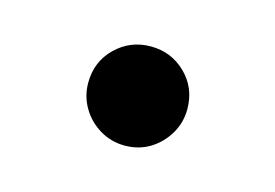

<svg xmlns="http://www.w3.org/2000/svg" viewBox="-38 -191 375 262"><g transform="rotate(15 150.0 -60.0)"><path d="M150 10Q131 10 115 0.5Q99 -9 89.5 -25Q80 -41 80 -60Q80 -90 100.5 -110Q121 -130 150 -130Q179 -130 199.5 -110Q220 -90 220 -60Q220 -41 210.5 -25Q201 -9 185.5 0.5Q170 10 150 10Z"/></g></svg>

Font: Golos Text
Style: Regular
Weight: 400
Designer: A.Korolkova, Vitaly Kuzmin
Foundry: ParaType Ltd
Version: Version 2.004